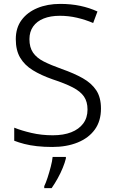

<svg xmlns="http://www.w3.org/2000/svg" viewBox="-20 -744 587 985"><path d="M498 -187Q498 -123 466.5 -79.5Q435 -36 378.5 -13Q322 10 248 10Q206 10 170 6Q134 2 105 -5.5Q76 -13 53 -22V-89Q90 -74 141.5 -62Q193 -50 251 -50Q306 -50 345.5 -65.5Q385 -81 407 -110.5Q429 -140 429 -182Q429 -222 411 -248.5Q393 -275 353.5 -295.5Q314 -316 250 -337Q190 -358 148 -384Q106 -410 83.5 -448Q61 -486 61 -543Q61 -601 90.5 -641Q120 -681 171.5 -702.5Q223 -724 289 -724Q344 -724 391.5 -714Q439 -704 480 -685L458 -626Q418 -643 375 -653Q332 -663 287 -663Q239 -663 204 -649Q169 -635 150 -608Q131 -581 131 -543Q131 -501 149.5 -474Q168 -447 204.5 -428.5Q241 -410 297 -390Q360 -368 405 -342.5Q450 -317 474 -280.5Q498 -244 498 -187ZM318 69Q313 90 302 117Q291 144 276 171Q261 198 245 221H207V211Q215 195 224 167.5Q233 140 240.5 111Q248 82 250 61H318Z"/></svg>

Font: Noto Sans Oriya Light
Style: Regular
Weight: 300
Version: Version 2.003